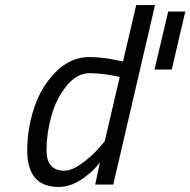

<svg xmlns="http://www.w3.org/2000/svg" viewBox="-20 -738 761 768"><path d="M166 -137.2Q166 -55.2 237.8 -55.2Q267.6 -55.2 307.6 -84.5Q347.7 -113.8 374 -144L398.9 -172.9L459 -430.2Q393.1 -445.3 339.4 -445.3Q286.1 -445.3 245.1 -393.1Q204.1 -341.8 185.1 -272.5Q166 -203.1 166 -137.2ZM214.8 9.8Q88.9 9.8 88.9 -136.2Q88.9 -224.1 117.2 -308.1Q145 -392.1 204.1 -451.2Q263.2 -510.3 338.9 -509.8Q389.6 -509.8 452.1 -496.1L472.2 -492.2L524.9 -717.8H600.1L433.1 0H360.8L379.9 -88.9Q359.9 -59.1 312 -23.9Q262.7 9.8 214.8 9.8ZM721.2 -691.9 667 -460H598.1L652.8 -691.9Z"/></svg>

Font: TitilliumWeb-Italic
Style: Italic
Weight: 400
Italic angle: -13°
Version: Version 1.001;PS 57.000;hotconv 1.0.70;makeotf.lib2.5.55311